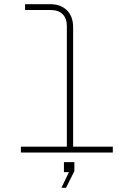

<svg xmlns="http://www.w3.org/2000/svg" viewBox="-20 -730 640 919"><path d="M80 0V-28H300V-604Q300 -642 280 -662Q260 -682 222 -682H100V-710H220Q271 -710 300.5 -680.5Q330 -651 330 -600V-28H520V0ZM274 169 310 94H286V46H336V89L296 169Z"/></svg>

Font: Geist Mono Thin
Style: Regular
Weight: 100
Monospace: yes
Designer: Basement.studio, Andrés Briganti, Mateo Zaragoza
Foundry: Basement.studio, Vercel, Andrés Briganti, Guido Ferreyra, Mateo Zaragoza
Version: Version 1.500; ttfautohint (v1.8.4.7-5d5b)